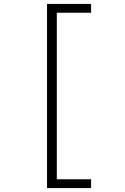

<svg xmlns="http://www.w3.org/2000/svg" viewBox="-20 -850 640 980"><path d="M220 110H445V65H270V-785H445V-830H220Z"/></svg>

Font: JetBrains Mono Thin
Style: Regular
Weight: 100
Monospace: yes
Designer: Philipp Nurullin, Konstantin Bulenkov
Foundry: JetBrains
Version: Version 2.305